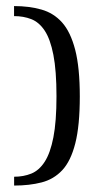

<svg xmlns="http://www.w3.org/2000/svg" viewBox="-20 -545 317 620"><path d="M25.4 -525.4Q74.3 -525.4 113.6 -514.2Q153 -503.1 180.4 -472.6Q207.8 -442 222.8 -384.3Q237.7 -326.6 237.7 -233.5Q237.7 -139.1 223.1 -82Q208.6 -25 181.2 4.4Q153.8 33.8 114.5 44Q75.3 54.2 25.6 54.2V25.7Q56.1 25.7 81.2 15.5Q106.3 5.3 124.3 -22.6Q142.4 -50.4 152.4 -101.5Q162.4 -152.6 162.4 -234.3Q162.4 -316.7 152.4 -367.8Q142.4 -418.9 124.3 -446.1Q106.3 -473.3 81 -483.2Q55.8 -493 25.4 -493Z"/></svg>

Font: Genos Thin
Style: Regular
Weight: 100
Designer: Robert E. Leuschke
Foundry: Robert E. Leuschke
Version: Version 1.010